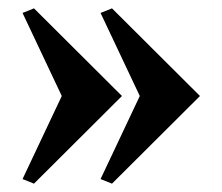

<svg xmlns="http://www.w3.org/2000/svg" viewBox="-20 -482 533 460"><path d="M61.4 -462 272.2 -252 61.4 -42 34 -53 128 -252 34 -451ZM248.3 -462 459.1 -252 248.3 -42 220.9 -53 314.9 -252 220.9 -451Z"/></svg>

Font: Ancizar Serif Light
Style: Regular
Weight: 300
Designer: Cesar Puertas, Viviana Monsalve, Julian Moncada, Julian Prieto, Jose Castro, Felipe Aragon, Mariel Hernandez, Sara Alarc
Version: Version 8.100